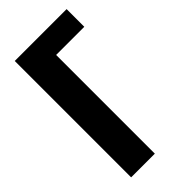

<svg xmlns="http://www.w3.org/2000/svg" viewBox="-249 -878 945 945"><g transform="rotate(-45 223.5 -405.0)"><path d="M63 0V-810H424V-687H228V0Z"/></g></svg>

Font: Oswald SemiBold
Style: Regular
Weight: 600
Designer: Vernon Adams
Foundry: Vernon Adams
Version: Version 4.100; ttfautohint (v1.8.1.43-b0c9)